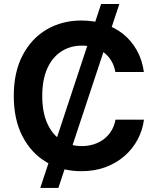

<svg xmlns="http://www.w3.org/2000/svg" viewBox="-20 -839 778 952"><path d="M179.7 92.8 481.4 -819.3H571.8L269.5 92.8ZM383.3 9.8Q287.1 9.8 211.4 -34.4Q135.7 -78.6 92 -162.1Q48.3 -245.6 48.3 -363.3Q48.3 -481.4 92.3 -565.2Q136.2 -648.9 212.2 -693.1Q288.1 -737.3 383.3 -737.3Q444.3 -737.3 497.1 -720.2Q549.8 -703.1 590.8 -670.2Q631.8 -637.2 658.4 -589.8Q685.1 -542.5 693.4 -481.9H552.2Q546.4 -513.2 532 -537.4Q517.6 -561.5 495.6 -578.4Q473.6 -595.2 445.8 -604Q418 -612.8 386.2 -612.8Q328.1 -612.8 283.4 -583.5Q238.8 -554.2 214.1 -498.8Q189.5 -443.4 189.5 -363.3Q189.5 -282.2 214.6 -226.8Q239.7 -171.4 283.9 -143.1Q328.1 -114.7 385.7 -114.7Q417.5 -114.7 445.1 -123.5Q472.7 -132.3 494.9 -149.2Q517.1 -166 532 -190.2Q546.9 -214.4 552.7 -245.6H693.8Q687 -193.8 662.8 -147.9Q638.7 -102.1 598.4 -66.4Q558.1 -30.8 504.2 -10.5Q450.2 9.8 383.3 9.8Z"/></svg>

Font: Inter Cardless
Style: Bold
Weight: 700
Designer: Rasmus Andersson
Foundry: rsms
Version: Version 4.001;git-9221beed3